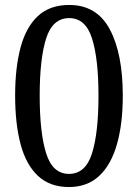

<svg xmlns="http://www.w3.org/2000/svg" viewBox="-20 -744 556 774"><path d="M258 10Q181 10 133 -35Q85 -80 63 -162.5Q41 -245 41 -359Q41 -471 63 -553Q85 -635 133 -679.5Q181 -724 259 -724Q370 -724 422.5 -626Q475 -528 475 -358Q475 -245 451.5 -162.5Q428 -80 380 -35Q332 10 258 10ZM258 -43Q325 -43 351 -126Q377 -209 377 -358Q377 -507 351 -589Q325 -671 259 -671Q192 -671 166 -589Q140 -507 140 -358Q140 -209 166 -126Q192 -43 258 -43Z"/></svg>

Font: Noto Serif Lao SemCond
Style: Regular
Weight: 400
Width: 4
Designer: Monotype Design Team
Foundry: Monotype Imaging Inc.
Version: Version 2.004; ttfautohint (v1.8.4.7-5d5b)